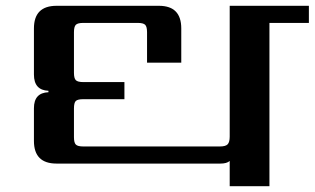

<svg xmlns="http://www.w3.org/2000/svg" viewBox="-20 -642 1085 662"><path d="M1045 -622V-563H909V0H772V-87Q762 -78 740 -78H175Q97 -78 97 -156V-269Q97 -322 147 -324V-329Q97 -331 97 -385V-544Q97 -622 175 -622H528Q605 -622 605 -544V-426H487V-531Q487 -550 480.5 -556.5Q474 -563 455 -563H267Q248 -563 241.5 -556.5Q235 -550 235 -531V-391Q235 -372 241.5 -365.5Q248 -359 267 -359H409V-300H267Q248 -300 241.5 -294Q235 -288 235 -268V-169Q235 -150 241.5 -143.5Q248 -137 267 -137H738Q758 -137 765 -144.5Q772 -152 772 -171V-622Z"/></svg>

Font: Sarpanch SemiBold
Style: Regular
Weight: 600
Designer: Manushi Parikh (Devanagari and Latin), Jyotish Sonowal (Devanagari)
Foundry: Indian Type Foundry
Version: Version 2.004;PS 1.0;hotconv 1.0.78;makeotf.lib2.5.61930; tt